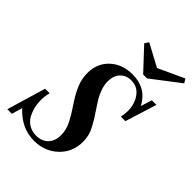

<svg xmlns="http://www.w3.org/2000/svg" viewBox="-277 -1001 1134 1134"><g transform="rotate(45 290.5 -433.5)"><path d="M397 -720.2 271 -855 287.6 -880.4 427.7 -805.2 589.8 -879.9 605.5 -855 429.7 -720.2ZM217.3 12.7Q111.8 12.7 32.2 -74.7L12.7 -7.8H-25.4L46.9 -251.5H85Q76.2 -221.7 76.2 -187Q76.2 -167 79.3 -146.2Q82.5 -125.5 91.3 -101.6Q100.1 -77.6 114 -59.6Q127.9 -41.5 151.6 -29.5Q175.3 -17.6 205.6 -17.6Q251 -17.6 279.3 -45.7Q307.6 -73.7 307.6 -124.5Q307.6 -147.5 302.2 -168.9Q296.9 -190.4 283.7 -215.6Q270.5 -240.7 262.5 -253.7Q254.4 -266.6 234.9 -296.4Q196.3 -353.5 177 -398.9Q157.7 -444.3 157.7 -493.7Q157.7 -574.7 212.2 -625.7Q266.6 -676.8 354 -676.8Q467.3 -676.8 519 -579.1L541 -648.9H579.1L517.6 -451.2H479.5Q485.8 -478 485.8 -503.4Q485.8 -562 455.3 -604.2Q424.8 -646.5 372.6 -646.5Q329.6 -646.5 303.5 -618.9Q277.3 -591.3 277.3 -542.5Q277.3 -513.7 288.6 -482.4Q299.8 -451.2 312 -430.9Q324.2 -410.6 346.7 -377.4Q368.2 -346.2 378.4 -329.3Q388.7 -312.5 402.3 -286.6Q416 -260.7 421.6 -236.8Q427.2 -212.9 427.2 -187.5Q427.2 -101.6 366.9 -44.4Q306.6 12.7 217.3 12.7Z"/></g></svg>

Font: Elstob 18pt SemiBold
Style: Italic
Weight: 600
Italic angle: -20°
Designer: Peter S. Baker
Version: Version 1.015